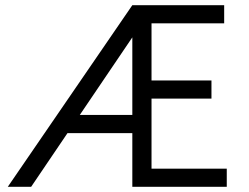

<svg xmlns="http://www.w3.org/2000/svg" viewBox="-20 -720 959 740"><path d="M564 -340H795V-410H564V-630H844V-700H490L10 0H100L490 -576V0H854V-70H564ZM505 -277H270L222 -207H505Z"/></svg>

Font: Tilda Sans VF
Style: Regular
Weight: 400
Designer: ParaType Ltd
Foundry: ParaType Ltd
Version: Version 1.010